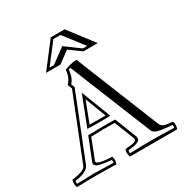

<svg xmlns="http://www.w3.org/2000/svg" viewBox="-223 -1163 1304 1361"><g transform="rotate(-30 429.0 -482.5)"><path d="M401 -295Q330 -295 284 -297L377 -536H379L472 -296Q446 -295 401 -295ZM378 -485 313 -316Q372 -313 443 -315ZM820 -20Q826 -8 820 4Q627 -3 462 4Q456 -8 462 -20Q466 -21 475 -22Q484 -23 490 -23.5Q496 -24 506 -25.5Q516 -27 521.5 -29Q527 -31 535.5 -34Q544 -37 547.5 -40.5Q551 -44 556 -49Q561 -54 560 -60Q559 -66 559 -74L488 -256Q456 -257 401 -257Q375 -257 267 -255L196 -76Q190 -61 198.5 -50.5Q207 -40 228.5 -34.5Q250 -29 268 -26Q286 -23 311 -21Q319 -20 323 -20Q329 -8 323 4Q187 0 164 0Q138 0 28 4Q22 -8 28 -20Q129 -32 148 -81L354 -599L343 -628Q376 -664 380 -725Q387 -731 396 -732L666 -65Q671 -52 686 -43Q701 -34 730 -29.5Q759 -25 772 -23.5Q785 -22 820 -20ZM835 -38Q785 -42 765 -49.5Q745 -57 736 -80L462 -760Q404 -757 361 -736Q357 -675 319 -636Q320 -632 325.5 -618Q331 -604 333 -600L127 -82Q114 -50 13 -38Q1 -9 14 24Q177 18 337 24Q350 -9 338 -38Q309 -39 286 -41.5Q263 -44 246 -48Q229 -52 221.5 -58.5Q214 -65 217 -73L280 -235Q383 -240 473 -237L537 -75Q544 -57 522 -49Q500 -41 447 -38Q435 -10 447 24H834Q847 -9 835 -38ZM305 -807 423 -894 541 -807H577L452 -969H394L269 -807ZM534 -787 440 -856 347 -787H229L384 -989H497L652 -787Z"/></g></svg>

Font: Jacques Francois Shadow
Style: Regular
Weight: 400
Designer: Alexei Vanyashin, Nikita Kanarev (i@xarsok.ru)
Foundry: Cyreal (www.cyreal.org)
Version: Version 1.003